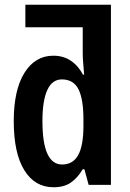

<svg xmlns="http://www.w3.org/2000/svg" viewBox="-20 -780 550 810"><path d="M206 10Q127 10 82.5 -62Q38 -134 38 -269Q38 -400 83 -472.5Q128 -545 205 -545Q247 -545 278.5 -524Q310 -503 330 -465H335Q333 -492 331 -514Q329 -536 329 -554V-665H87V-760H448V0H354L336 -66H329Q307 -29 278.5 -9.5Q250 10 206 10ZM242 -86Q288 -86 310 -126Q332 -166 332 -249V-276Q332 -362 311 -403.5Q290 -445 241 -445Q200 -445 179.5 -400Q159 -355 159 -269Q159 -86 242 -86Z"/></svg>

Font: Avrile Sans Condensed SemiBold
Style: Regular
Weight: 600
Width: 3
Designer: Monotype Design Team
Foundry: Monotype Imaging Inc.
Version: Version 2.001;September 10, 2019;FontCreator 11.5.0.2425 64-